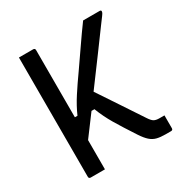

<svg xmlns="http://www.w3.org/2000/svg" viewBox="-162 -830 924 961"><g transform="rotate(-30 300.0 -350.0)"><path d="M78 -700H160Q171 -700 171 -689V-301H186Q206 -347 236.5 -394Q267 -441 302 -490Q337 -540 375 -595.5Q413 -651 449 -700H545Q553 -700 553 -693Q553 -690 551.5 -686Q550 -682 542 -671Q534 -660 516 -636Q482 -590 430 -519Q378 -448 316 -365Q357 -303 398.5 -241Q440 -179 480 -118Q493 -98 504 -91.5Q515 -85 535 -85H564V-11Q564 0 553 0H522Q493 0 472.5 -5Q452 -10 435 -25Q418 -40 399 -69Q353 -139 324.5 -187Q296 -235 276 -287H259Q237 -258 215 -228Q193 -198 171 -169V0H89Q78 0 78 -11Z"/></g></svg>

Font: Recursive Mn Lnr St
Style: Regular
Weight: 400
Monospace: yes
Version: Version 1.079;hotconv 1.0.112;makeotfexe 2.5.65598; ttfautoh